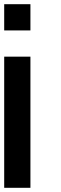

<svg xmlns="http://www.w3.org/2000/svg" viewBox="-20 -770 290 915"><path d="M0 125V-500H125V125ZM0 -625V-750H125V-625Z"/></svg>

Font: Galmuri7 Regular
Style: Regular
Weight: 400
Designer: Lee Minseo (quiple)
Version: Version 2.399;hotconv 1.1.1;makeotfexe 2.6.0 DEVELOPMENT